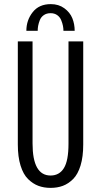

<svg xmlns="http://www.w3.org/2000/svg" viewBox="-20 -901 490 932"><path d="M108 -751.5Q108 -803 138.8 -842Q169.5 -881 226.5 -881Q265 -881 292.2 -861Q319.5 -841 331 -812.8Q342.5 -784.5 342.5 -751.5H288Q288 -763 285.5 -775.8Q283 -788.5 277 -803.2Q271 -818 257.8 -827.5Q244.5 -837 225.5 -837Q206 -837 192.5 -827.5Q179 -818 173.2 -803Q167.5 -788 165.2 -775.8Q163 -763.5 163 -751.5ZM225.5 11Q193 11 166.2 1Q139.5 -9 116.2 -31.8Q93 -54.5 79.8 -97.2Q66.5 -140 66.5 -199.5V-700H138V-204.5Q138 -49 225.5 -49Q268 -49 290.2 -85Q312.5 -121 312.5 -203V-700H384V-199.5Q384 -140 371 -97.5Q358 -55 335 -32Q312 -9 285.2 1Q258.5 11 225.5 11Z"/></svg>

Font: League Mono Condensed Light
Style: Regular
Weight: 300
Width: 1
Designer: Tyler Finck
Foundry: The League of Moveable Type / Tyler Finck
Version: Version 2.210